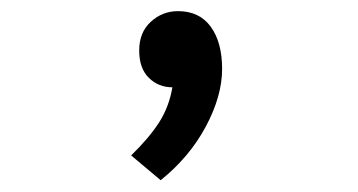

<svg xmlns="http://www.w3.org/2000/svg" viewBox="-20 -167 626 336"><path d="M261.2 148.4 209.5 105Q240.7 74.7 258.3 47.4Q275.9 20 281.7 -14.2Q257.3 -14.2 240.5 -30.8Q223.6 -47.4 223.6 -78.6Q223.6 -110.4 243.9 -128.9Q264.2 -147.5 291.5 -147.5Q329.1 -147.5 348.9 -120.1Q368.7 -92.8 368.7 -46.4Q368.7 1 340.3 54.2Q312 107.4 261.2 148.4Z"/></svg>

Font: Cascadia Code NF
Style: Regular
Weight: 400
Monospace: yes
Designer: Aaron Bell
Foundry: Saja Typeworks
Version: Version 2404.023; ttfautohint (v1.8.4)